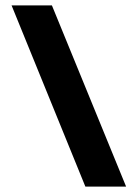

<svg xmlns="http://www.w3.org/2000/svg" viewBox="-20 -694 512 714"><path d="M297.5 0H449L173 -674H23Z"/></svg>

Font: Anybody UltraCondensed Thin
Style: Bold
Weight: 700
Version: Version 1.111